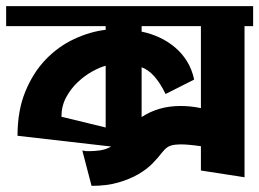

<svg xmlns="http://www.w3.org/2000/svg" viewBox="-22 -577 844 625"><path d="M-2 -557H802V-492H774V0L632 -22V-101Q591 -107 566 -107Q548 -107 535.5 -103.5Q523 -100 513 -89L505 -80Q493 -64 474.5 -45Q456 -26 428.5 -10Q401 6 363.5 17Q326 28 276 28L246 -87L260 -85H271Q285 -85 303.5 -87.5Q322 -90 340 -100L35 -135Q35 -217 60.5 -279Q86 -341 127 -383.5Q168 -426 219.5 -450Q271 -474 322 -480V-492H-2ZM632 -492H439V-474Q469 -468 497 -455Q525 -442 548 -422.5Q571 -403 587 -377Q603 -351 610 -318L517 -271Q482 -343 439 -358V-196Q494 -232 565 -232Q600 -232 632 -225ZM322 -162V-363Q303 -358 278.5 -344.5Q254 -331 231.5 -310Q209 -289 193.5 -260.5Q178 -232 178 -197Z"/></svg>

Font: Shorif Bongobondhu ANSI V1
Style: Regular
Weight: 400
Designer: Shorif Uddin Shishir, Shorif art & Design, e-mail : shorifart@gmail.com, facebook : Shorif2001
Foundry: Lipighor Font Foundry
Version: Designed by Shorif Uddin Shishir | Developed by Niladri Shek